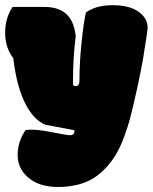

<svg xmlns="http://www.w3.org/2000/svg" viewBox="-34 -561 602 757"><path d="M253.9 -246.6V-235.4Q253.9 -227.5 254.4 -224.1Q259.3 -221.7 265.1 -221.7Q279.3 -221.7 279.3 -243.2Q279.3 -314.9 287.4 -392.3Q295.4 -469.7 304.7 -511.7Q344.2 -540.5 410.2 -540.5Q476.1 -540.5 512 -514.9Q547.9 -489.3 547.9 -453.1Q547.9 -438 529.8 -328.1Q509.8 -216.3 478.5 -92.8Q472.2 -67.9 455.8 -22.9Q439.5 22 420.9 51.8Q362.8 144 277.3 166Q237.3 176.3 196.8 176.3Q118.2 176.3 75.2 137.2Q35.6 102.1 35.6 50Q35.6 -2 66.4 -47.9Q73.7 -49.8 93.3 -49.8Q112.8 -49.8 142.1 -44.9Q223.1 -29.8 224.6 -29.8Q228 -29.3 232.2 -28.6Q236.3 -27.8 243.2 -27.8Q250 -27.8 254.9 -31.7Q259.8 -35.6 259.8 -47.4L144.5 -69.3Q102.1 -86.9 70.8 -143.1Q32.2 -212.4 18.6 -331.1Q-13.7 -373 -13.7 -431.6Q-13.7 -490.2 15.6 -533.7H141.1Q204.1 -533.7 235.4 -497.6Q258.3 -470.7 264.6 -418.9Q253.9 -334 253.9 -246.6Z"/></svg>

Font: Modak
Style: Regular
Weight: 400
Version: Version 1.036;PS Version 1.000;hotconv 1.0.79;makeotf.lib2.5